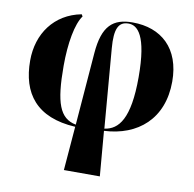

<svg xmlns="http://www.w3.org/2000/svg" viewBox="-85 -636 961 952"><g transform="rotate(10 395.5 -160.0)"><path d="M298 230H479L460 4C629 -4 751 -107 751 -295C751 -462 652 -550 507 -550C409 -550 357 -507 346 -367L317 -2C234 -18 207 -93 207 -279C207 -393 225 -493 257 -536L251 -546C116 -520 39 -411 39 -276C39 -111 119 -2 316 9ZM427 -406C419 -502 437 -541 488 -541C533 -541 583 -499 583 -287C583 -78 531 -17 460 -7Z"/></g></svg>

Font: Noto Serif Display ExtraBold
Style: Regular
Weight: 800
Designer: Monotype Design Team
Foundry: Monotype Imaging Inc.
Version: Version 2.009